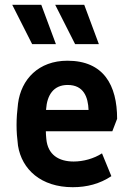

<svg xmlns="http://www.w3.org/2000/svg" viewBox="-20 -770 547 800"><path d="M283 10C342 10 396 -4 444 -36L405 -131C371 -109 327 -97 287 -97C225 -97 179 -125 173 -191C172 -202 171 -213 171 -223H448L468 -275C468 -415 412 -517 261 -517C141 -517 68 -440 55 -338C51 -305 49 -277 49 -249C49 -221 51 -195 55 -163C71 -64 151 10 283 10ZM213 -586 152 -750H31L114 -586ZM392 -586 331 -750H210L293 -586ZM172 -312V-314C176 -374 203 -416 262 -416C329 -416 347 -365 349 -312Z"/></svg>

Font: Finlandica SemiBold
Style: Regular
Weight: 600
Designer: Niklas Ekholm, Juho Hiilivirta, Jaakko Suomalainen
Foundry: Helsinki Type Studio
Version: Version 2.000;Glyphs 3.2 (3202)